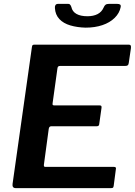

<svg xmlns="http://www.w3.org/2000/svg" viewBox="-20 -973 698 993"><path d="M145 -729Q146 -737 148.5 -739.5Q151 -742 158 -742H647Q660 -742 657 -723L646 -648Q645 -639 641 -635.5Q637 -632 627 -632H292Q285 -632 281.5 -629.5Q278 -627 277 -619L252 -439Q251 -432 253 -430Q255 -428 260 -428H494Q502 -428 504 -424.5Q506 -421 505 -415L493 -330Q492 -320 480 -320H245Q234 -320 232 -306L207 -121Q206 -110 213 -110H568Q576 -110 578.5 -107Q581 -104 579 -96L568 -12Q567 -5 564.5 -2.5Q562 0 553 0H62Q42 0 45 -22L145 -729ZM423 -830Q380 -831 344 -841.5Q308 -852 287 -874.5Q266 -897 264 -931Q263 -941 267 -947Q271 -953 281 -953H327Q337 -954 341.5 -950Q346 -946 349 -937Q354 -913 375.5 -901Q397 -889 432 -889Q463 -889 484.5 -900Q506 -911 516 -934Q520 -944 526 -948.5Q532 -953 544 -953H585Q596 -953 601 -949.5Q606 -946 604 -936Q598 -905 573 -880.5Q548 -856 509.5 -843Q471 -830 423 -830Z"/></svg>

Font: Libre Franklin SemiBold
Style: Italic
Weight: 600
Italic angle: -8°
Designer: Pablo Impallari, Rodrigo Fuenzalida, Nhung Nguyen
Foundry: Impallari Type
Version: Version 3.000